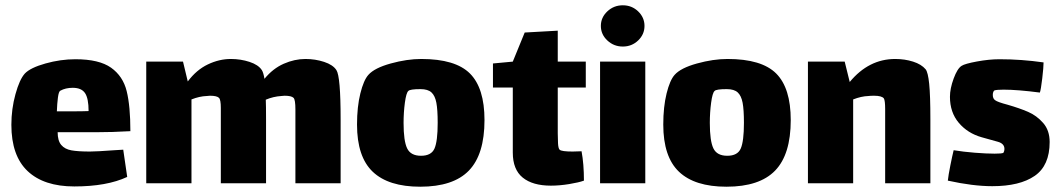

<svg xmlns="http://www.w3.org/2000/svg" viewBox="-20 -693 4005 726"><path d="M413 -125Q422 -125 446 -127L461 -24Q384 12 261 12Q146 12 84.5 -46Q23 -104 23 -221Q23 -281 38.5 -337Q54 -393 74 -415Q95 -437 152 -453Q209 -469 265 -469Q355 -469 400 -437Q445 -405 459 -348.5Q473 -292 473 -197Q405 -193 340 -193H198Q198 -161 211.5 -145Q225 -129 250 -124.5Q275 -120 320 -120Q345 -120 413 -125ZM195 -272H247Q294 -272 315 -273Q315 -321 301.5 -341Q288 -361 255 -361Q228 -361 208 -350Q202 -347 199 -324Q196 -301 195 -272Z M1268 -242V0H1097V-225V-279Q1097 -316 1090 -323Q1082 -331 1056 -331L1044 -330Q1013 -328 985 -316Q986 -295 986 -242V0H815V-225V-285Q815 -316 808 -323Q800 -331 774 -331L762 -330Q734 -329 704 -317V0H533V-460H672L690 -385Q723 -429 766 -449.5Q809 -470 853 -470Q890 -470 923.5 -459Q957 -448 970 -428Q976 -419 980 -395Q1012 -434 1053 -452Q1094 -470 1135 -470Q1172 -470 1205.5 -459Q1239 -448 1252 -428Q1268 -404 1268 -242Z M1330 -222Q1330 -289 1342.5 -339.5Q1355 -390 1373 -410Q1396 -436 1457.5 -453Q1519 -470 1573 -470Q1702 -470 1757 -415Q1812 -360 1812 -239Q1812 -109 1753 -48Q1694 13 1569 13Q1449 13 1389.5 -43.5Q1330 -100 1330 -222ZM1635 -229Q1635 -278 1630 -304.5Q1625 -331 1611.5 -343.5Q1598 -356 1570 -356Q1530 -356 1524 -349Q1516 -342 1511 -305Q1506 -268 1506 -228Q1506 -160 1519.5 -132Q1533 -104 1572 -104Q1611 -104 1623 -131.5Q1635 -159 1635 -229Z M2089 -189Q2089 -171 2090 -151.5Q2091 -132 2096 -127Q2103 -120 2145 -120L2179 -121Q2188 -73 2188 -10Q2169 -3 2132.5 3Q2096 9 2063 9Q1994 9 1956.5 -21.5Q1919 -52 1919 -116V-362H1844V-453L1919 -460L1964 -570L2089 -577V-460H2195V-362H2089Z M2252 -595Q2252 -627 2276.5 -650Q2301 -673 2335 -673Q2369 -673 2393 -650Q2417 -627 2417 -595Q2417 -563 2393 -540Q2369 -517 2335 -517Q2301 -517 2276.5 -540Q2252 -563 2252 -595ZM2249 -460H2420V0H2249Z M2488 -222Q2488 -289 2500.5 -339.5Q2513 -390 2531 -410Q2554 -436 2615.5 -453Q2677 -470 2731 -470Q2860 -470 2915 -415Q2970 -360 2970 -239Q2970 -109 2911 -48Q2852 13 2727 13Q2607 13 2547.5 -43.5Q2488 -100 2488 -222ZM2793 -229Q2793 -278 2788 -304.5Q2783 -331 2769.5 -343.5Q2756 -356 2728 -356Q2688 -356 2682 -349Q2674 -342 2669 -305Q2664 -268 2664 -228Q2664 -160 2677.5 -132Q2691 -104 2730 -104Q2769 -104 2781 -131.5Q2793 -159 2793 -229Z M3498 -242V0H3327V-240V-281Q3327 -313 3322 -321Q3314 -331 3285 -331Q3271 -331 3264 -330Q3236 -329 3206 -317V0H3035V-460H3174L3193 -383Q3265 -470 3365 -470Q3401 -470 3432.5 -460Q3464 -450 3480 -431Q3489 -420 3493.5 -376Q3498 -332 3498 -242Z M3732 11Q3659 11 3564 -10Q3566 -30 3573.5 -67.5Q3581 -105 3586 -125Q3622 -119 3666 -115.5Q3710 -112 3741 -112Q3768 -112 3774 -115Q3775 -116 3776.5 -120.5Q3778 -125 3778 -130Q3778 -150 3753 -157Q3745 -159 3692 -174Q3639 -189 3605.5 -228.5Q3572 -268 3572 -327Q3572 -358 3586 -396Q3600 -434 3616 -444Q3628 -452 3674 -460.5Q3720 -469 3759 -469Q3842 -469 3926 -457Q3926 -439 3921 -396.5Q3916 -354 3912 -343Q3827 -354 3775 -354Q3748 -354 3740 -351Q3738 -350 3736 -345.5Q3734 -341 3734 -334Q3734 -320 3743 -314Q3752 -307 3790 -297Q3835 -284 3867.5 -270Q3900 -256 3924.5 -228Q3949 -200 3949 -156Q3949 -67 3892.5 -28Q3836 11 3732 11Z"/></svg>

Font: Lalezar
Style: Regular
Weight: 400
Designer: Borna Izadpanah
Foundry: Borna Izadpanah
Version: Version 1.003